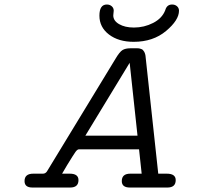

<svg xmlns="http://www.w3.org/2000/svg" viewBox="-20 -839 881 859"><path d="M89.8 -28.8Q89.8 -62 128.9 -62H171.9Q183.1 -62 189.9 -71.8L498 -578.1Q515.1 -606.9 528.1 -615Q541 -623 564 -623H594.2Q601.1 -623 606 -621.6Q610.8 -620.1 614.5 -618.7Q618.2 -617.2 621.1 -613Q624 -608.9 625.5 -606.9Q627 -605 628.4 -600.1Q629.9 -595.2 630.4 -593Q630.9 -590.8 631.3 -586.4Q631.8 -582 631.8 -581.1L688 -62H726.1Q766.1 -62 766.1 -33.2Q766.1 0 729 0H561Q524.9 0 524.9 -28.8Q524.9 -62 563 -62H613.8L602.1 -170.9H333Q326.2 -170.9 318.1 -159.9Q310.1 -148.9 280.8 -101.1Q266.6 -77.1 257.8 -62H292Q331.1 -62 331.1 -33.2Q331.1 0 293.9 0H125Q89.8 0 89.8 -28.8ZM361.8 -231.9H595.2L560.1 -558.1ZM424.8 -769Q424.8 -818.8 458 -818.8Q471.2 -818.8 480 -811Q488.8 -803.2 488.8 -791Q488.8 -788.1 487.8 -781Q486.8 -773.9 486.8 -770Q486.8 -746.1 512.9 -731Q539.1 -715.8 579.1 -715.8Q625 -715.8 665 -736.3Q705.1 -756.8 719.2 -793Q726.1 -818.8 750 -818.8Q763.2 -818.8 772 -811Q780.8 -803.2 780.8 -791Q780.8 -749 722.9 -700.4Q665 -651.9 578.1 -651.9Q510.3 -651.9 467.5 -684.6Q424.8 -717.3 424.8 -769Z"/></svg>

Font: CMU Typewriter Text Variable Width
Style: Italic
Weight: 500
Italic angle: -14.04°
Version: Version 0.7.0